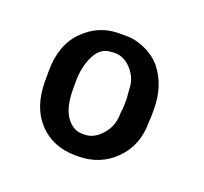

<svg xmlns="http://www.w3.org/2000/svg" viewBox="-73 -784 550 517"><g transform="rotate(20 202.0 -525.5)"><path d="M122.1 -538.6V-516.6Q122.1 -464.4 140.6 -438Q159.2 -411.6 186 -411.6H192.9Q219.7 -411.6 241.9 -436.8Q264.2 -461.9 264.2 -497.1Q265.1 -503.9 265.1 -506.8L266.1 -513.7L266.6 -524.4V-543L265.6 -553.2L264.6 -566.4Q264.6 -598.1 243.4 -622.1Q222.2 -646 195.8 -646H189L186 -645.5Q154.8 -645.5 138.4 -613Q122.1 -580.6 122.1 -538.6ZM43.9 -510.3V-539.1Q43.9 -614.7 86.4 -657.2Q128.9 -699.7 186.5 -699.7H209.5Q236.8 -699.7 265.4 -686Q293.9 -672.4 311.5 -649.4Q345.2 -604.5 345.2 -540.5V-517.1Q344.2 -505.4 344.2 -500Q344.2 -435.5 301.8 -393.1Q259.3 -350.6 195.8 -350.6H189.9Q124 -350.6 84 -393.3Q43.9 -436 43.9 -510.3Z"/></g></svg>

Font: Averia Sans Libre
Style: Regular
Weight: 400
Version: Version 1.002